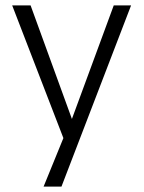

<svg xmlns="http://www.w3.org/2000/svg" viewBox="-20 -509 530 709"><path d="M141 180 223 -21V24L25 -489H93L252 -52H239L400 -489H464L207 180Z"/></svg>

Font: Nunito Sans 10pt SemiCondensed Light
Style: Regular
Weight: 300
Width: 4
Designer: Vernon Adams
Foundry: Vernon Adams
Version: Version 3.101;gftools[0.9.27]